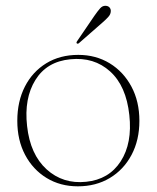

<svg xmlns="http://www.w3.org/2000/svg" viewBox="-20 -647 552 677"><path d="M256 -453.5Q318 -453.5 366.8 -423.8Q415.5 -394 443.5 -341.5Q471.5 -289 471.5 -221Q471.5 -153 443.8 -100.8Q416 -48.5 367 -19.2Q318 10 254.5 10Q192.5 10 144.2 -19.5Q96 -49 68.5 -101Q41 -153 41 -221Q41 -289.5 67.8 -341.8Q94.5 -394 143 -423.8Q191.5 -453.5 256 -453.5ZM283.5 -6Q364 -14 405.5 -78Q447 -142 436 -241.5Q425 -344 368.2 -395.2Q311.5 -446.5 228 -438Q145 -430 104.8 -365Q64.5 -300 75.5 -202.5Q86.5 -102.5 144.2 -50Q202 2.5 283.5 -6ZM313 -591.5Q324.5 -608 333.2 -617.8Q342 -627.5 353 -626.5Q362 -626 366.8 -620Q371.5 -614 370.5 -606Q370 -596.5 362.2 -587.8Q354.5 -579 343 -569L258.5 -495Q254.5 -491.5 251 -494Q248 -496 252 -502Z"/></svg>

Font: Fraunces 72pt Thin
Style: Regular
Weight: 100
Version: Version 1.000;[b76b70a41]